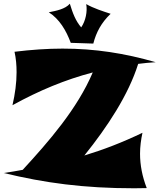

<svg xmlns="http://www.w3.org/2000/svg" viewBox="-26 -991 856 1031"><path d="M762 19C738 -43 726 -104 726 -166C726 -203 731 -241 739 -278C631 -226 529 -187 427 -156C551 -310 664 -482 716 -648C747 -652 778 -655 810 -657C644 -705 484 -730 310 -730C228 -730 142 -724 52 -713C60 -677 63 -641 63 -603C63 -546 55 -487 41 -426C184 -505 324 -563 472 -602C389 -406 234 -229 96 -79C63 -73 29 -67 -6 -62C212 -9 423 20 695 20C717 20 739 19 762 19ZM568 -917C528 -930 475 -947 437 -969C444 -929 434 -879 410 -844C380 -879 365 -919 349 -971C324 -942 276 -933 236 -925C293 -889 329 -828 354 -761L475 -757C491 -819 519 -870 568 -917Z"/></svg>

Font: Shojumaru
Style: Regular
Weight: 400
Designer: Astigmatic (AOETI)
Foundry: Astigmatic (AOETI)
Version: Version 1.000